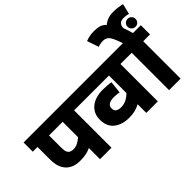

<svg xmlns="http://www.w3.org/2000/svg" viewBox="-113 -1355 1813 1813"><g transform="rotate(-45 794.0 -448.0)"><path d="M552 -499V0H399V-149Q365 -133 332.5 -127Q300 -121 257 -121Q205 -121 169.5 -136.5Q134 -152 114 -174Q89 -201 76 -238.5Q63 -276 63 -347V-499H0V-622H642V-499ZM399 -499H217V-351Q217 -309 221 -290.5Q225 -272 237 -260Q254 -243 289 -243Q322 -243 350.5 -259Q379 -275 399 -294Z M1261 -499H1171V0H1017V-116Q984 -98 950 -89.5Q916 -81 870 -81Q779 -81 720 -127Q661 -173 661 -265Q661 -348 720.5 -397Q780 -446 881 -446Q945 -446 989 -437L976 -315Q962 -318 944 -320Q926 -322 904 -322Q860 -322 837.5 -306.5Q815 -291 815 -263Q815 -228 837 -216.5Q859 -205 885 -205Q927 -205 960 -222.5Q993 -240 1017 -266V-499H628V-622H1261Z M1475 -499V0H1321V-499H1246V-622H1566V-499ZM1328 -615Q1302 -697 1278.5 -734Q1255 -771 1209 -771Q1190 -771 1172 -767.5Q1154 -764 1141 -758L1101 -875Q1126 -885 1153.5 -890.5Q1181 -896 1213 -896Q1252 -896 1282.5 -888Q1313 -880 1341 -851Q1362 -871 1394 -883.5Q1426 -896 1469 -896Q1504 -896 1535 -891.5Q1566 -887 1588 -881L1562 -776Q1545 -782 1529 -784Q1513 -786 1498 -786Q1463 -786 1446.5 -768Q1430 -750 1430 -718Q1447 -674 1463 -615ZM1521 -647Q1498 -647 1482.5 -662.5Q1467 -678 1467 -700Q1467 -723 1482.5 -738Q1498 -753 1521 -753Q1543 -753 1558 -737.5Q1573 -722 1573 -700Q1573 -678 1558 -662.5Q1543 -647 1521 -647Z"/></g></svg>

Font: Noto Sans ExtraBold
Style: Regular
Weight: 800
Designer: Monotype Design Team
Foundry: Monotype Imaging Inc.
Version: Version 2.007